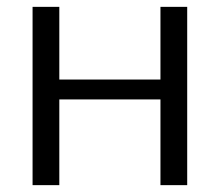

<svg xmlns="http://www.w3.org/2000/svg" viewBox="-20 -540 641 560"><path d="M153 -250V0H75V-520H153V-308H448V-520H526V0H448V-250Z"/></svg>

Font: Mplus 1p
Style: Regular
Weight: 400
Version: Version 1.061